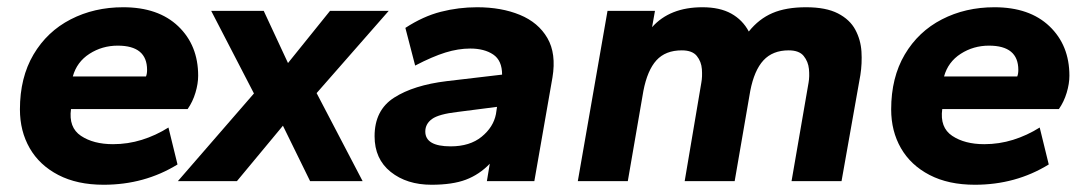

<svg xmlns="http://www.w3.org/2000/svg" viewBox="-20 -500 3005 530"><path d="M266 10Q193 10 141 -17Q89 -44 62 -91Q35 -138 35 -198Q35 -286 72.5 -349.5Q110 -413 175 -446.5Q240 -480 320 -480Q417 -480 472 -427.5Q527 -375 527 -291Q527 -269 519.5 -244Q512 -219 498 -199H176Q169 -148 203.5 -125Q238 -102 292 -102Q333 -102 371.5 -114Q410 -126 445 -148L470 -46Q379 10 266 10ZM181 -289H383Q386 -296 386 -307Q386 -374 305 -374Q262 -374 227 -351.5Q192 -329 181 -289Z M471 0 681 -242 563 -470H708L775 -326L891 -470H1053L854 -243L981 0H836L761 -153L634 0Z M1171 10Q1103 10 1058.5 -25.5Q1014 -61 1014 -124Q1014 -196 1068 -230.5Q1122 -265 1213 -276L1366 -294Q1366 -333 1341.5 -349.5Q1317 -366 1278 -366Q1245 -366 1209.5 -355Q1174 -344 1126 -319L1099 -423Q1148 -455 1197 -467.5Q1246 -480 1297 -480Q1364 -480 1415 -459Q1466 -438 1491 -395Q1516 -352 1505 -286L1455 0H1324L1332 -48Q1303 -18 1266 -4Q1229 10 1171 10ZM1224 -96Q1277 -96 1309.5 -122.5Q1342 -149 1349 -185L1352 -205L1243 -191Q1191 -185 1172.5 -171.5Q1154 -158 1154 -137Q1154 -96 1224 -96Z M1575 0 1657 -470H1788L1780 -425Q1829 -480 1919 -480Q1967 -480 1998.5 -462.5Q2030 -445 2047 -413Q2075 -448 2112.5 -464Q2150 -480 2205 -480Q2260 -480 2293 -463Q2326 -446 2341 -418Q2356 -390 2358 -357.5Q2360 -325 2355 -293L2303 0H2165L2212 -272Q2215 -289 2213 -309.5Q2211 -330 2198.5 -345.5Q2186 -361 2157 -361Q2113 -361 2087.5 -333.5Q2062 -306 2051 -249L2008 0H1870L1916 -272Q1919 -288 1917.5 -309Q1916 -330 1903.5 -345.5Q1891 -361 1862 -361Q1817 -361 1792 -333.5Q1767 -306 1756 -249L1713 0Z M2671 10Q2598 10 2546 -17Q2494 -44 2467 -91Q2440 -138 2440 -198Q2440 -286 2477.5 -349.5Q2515 -413 2580 -446.5Q2645 -480 2725 -480Q2822 -480 2877 -427.5Q2932 -375 2932 -291Q2932 -269 2924.5 -244Q2917 -219 2903 -199H2581Q2574 -148 2608.5 -125Q2643 -102 2697 -102Q2738 -102 2776.5 -114Q2815 -126 2850 -148L2875 -46Q2784 10 2671 10ZM2586 -289H2788Q2791 -296 2791 -307Q2791 -374 2710 -374Q2667 -374 2632 -351.5Q2597 -329 2586 -289Z"/></svg>

Font: Gantari
Style: Bold Italic
Weight: 700
Italic angle: -10°
Designer: Anugrah Pasau
Foundry: Lafontype
Version: Version 1.000; ttfautohint (v1.8.4.7-5d5b)